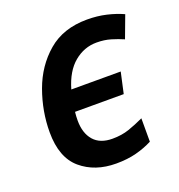

<svg xmlns="http://www.w3.org/2000/svg" viewBox="-107 -641 690 741"><g transform="rotate(-20 238.0 -270.5)"><path d="M247 10Q293 10 329.5 0.5Q366 -9 397 -25V-121Q365 -106 334.5 -95.5Q304 -85 266 -85Q215 -85 189 -115Q163 -145 163 -197Q163 -206 163.5 -214.5Q164 -223 165 -232H365L384 -318H181Q201 -387 242 -421Q283 -455 334 -455Q366 -455 392.5 -447Q419 -439 442 -429L476 -520Q445 -534 408.5 -542.5Q372 -551 330 -551Q232 -551 169 -497Q106 -443 76 -360Q46 -277 46 -191Q46 -87 103 -38.5Q160 10 247 10Z"/></g></svg>

Font: Noto Sans UI Medium
Style: Italic
Weight: 500
Italic angle: -12°
Designer: Monotype Design Team
Foundry: Monotype Imaging Inc.
Version: Version 1.901